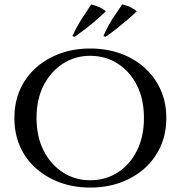

<svg xmlns="http://www.w3.org/2000/svg" viewBox="-20 -833 815 867"><path d="M387 -614Q461 -614 523.5 -591.5Q586 -569 632.5 -527.5Q679 -486 705 -428.5Q731 -371 731 -300Q731 -229 705 -171.5Q679 -114 632.5 -72.5Q586 -31 523.5 -8.5Q461 14 387 14Q314 14 252 -8.5Q190 -31 143 -72.5Q96 -114 70.5 -171.5Q45 -229 45 -300Q45 -371 70.5 -428.5Q96 -486 143 -527.5Q190 -569 252 -591.5Q314 -614 387 -614ZM387 -19Q457 -19 512 -54.5Q567 -90 598.5 -153Q630 -216 630 -300Q630 -385 598.5 -447.5Q567 -510 512 -545.5Q457 -581 387 -581Q319 -581 264 -545.5Q209 -510 177 -447.5Q145 -385 145 -300Q145 -216 177 -153Q209 -90 264 -54.5Q319 -19 387 -19ZM307 -670Q318 -695 332 -719.5Q346 -744 362 -767.5Q378 -791 392 -813Q412 -808 428 -801Q444 -794 458 -782Q437 -762 414 -742Q391 -722 366.5 -703Q342 -684 318 -667ZM447 -670Q457 -695 471 -719.5Q485 -744 501 -767.5Q517 -791 532 -813Q551 -809 568 -801Q585 -793 598 -782Q577 -762 553.5 -742Q530 -722 506 -703Q482 -684 457 -667Z"/></svg>

Font: Cinzel Eorzea
Style: Regular
Weight: 500
Designer: Natanael Gama
Version: Version 2.000